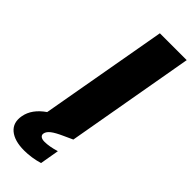

<svg xmlns="http://www.w3.org/2000/svg" viewBox="-371 -739 993 993"><g transform="rotate(45 126.0 -242.5)"><path d="M169.9 204.1Q115.2 220.2 62 220.2Q-8.8 220.2 -45.4 189.5Q-82 158.7 -71.8 103Q-60.5 41 5.9 -4.9L129.9 -705.1H326.2L202.1 0L153.8 22Q111.3 41 92.5 55.9Q73.7 70.8 70.8 86.9Q68.4 99.1 77.4 106.4Q86.4 113.8 105 113.8Q139.6 113.8 188 99.1Z"/></g></svg>

Font: Poppins ExtraBold
Style: Italic
Weight: 800
Italic angle: -10°
Designer: Ninad Kale (Devanagari), Jonny Pinhorn (Latin)
Foundry: Indian Type Foundry
Version: Version 3.200;PS 1.000;hotconv 16.6.54;makeotf.lib2.5.65590